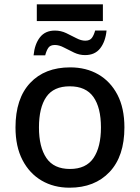

<svg xmlns="http://www.w3.org/2000/svg" viewBox="-20 -862 649 892"><path d="M151 -764V-842H458V-764ZM136 -605Q141 -657 165.5 -688.5Q190 -720 235 -720Q263 -720 288 -708Q313 -696 335 -684.5Q357 -673 376 -673Q397 -673 406.5 -685.5Q416 -698 422 -720H475Q470 -669 445.5 -637.5Q421 -606 375 -606Q349 -606 324.5 -617.5Q300 -629 277.5 -641Q255 -653 235 -653Q214 -653 205 -640.5Q196 -628 190 -605ZM558 -270Q558 -136 489 -63Q420 10 303 10Q230 10 173.5 -23Q117 -56 84.5 -118.5Q52 -181 52 -270Q52 -404 120 -476.5Q188 -549 306 -549Q380 -549 436.5 -516.5Q493 -484 525.5 -422Q558 -360 558 -270ZM161 -270Q161 -179 195.5 -128Q230 -77 305 -77Q380 -77 414.5 -128Q449 -179 449 -270Q449 -362 414 -411.5Q379 -461 304 -461Q229 -461 195 -411.5Q161 -362 161 -270Z"/></svg>

Font: Noto Sans Medium
Style: Regular
Weight: 500
Designer: Monotype Design Team
Foundry: Monotype Imaging Inc.
Version: Version 2.007